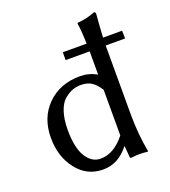

<svg xmlns="http://www.w3.org/2000/svg" viewBox="-130 -794 799 901"><g transform="rotate(-20 269.0 -344.0)"><path d="M537 -572 538 -533H441Q441 -517 441 -500V-192Q441 -91 458 0L456 3Q436 0 412 0Q400 0 377 3Q368 3 368 0L363 -58H361Q308 10 232 10Q152 10 101.5 -54.5Q51 -119 51 -213Q51 -314 114.5 -376.5Q178 -439 277 -439Q322 -439 361 -417V-482Q361 -508 361 -533H241V-572H360Q358 -640 352 -675L354 -678Q399 -681 441 -698Q450 -698 450 -688Q444 -614 442 -572ZM361 -113V-341Q342 -371 321 -385Q300 -399 266 -399Q245 -399 225 -391.5Q205 -384 184 -366.5Q163 -349 150.5 -311.5Q138 -274 138 -221Q138 -132 166 -87Q194 -42 238 -42Q305 -42 361 -113Z"/></g></svg>

Font: Libertinus Sans
Style: Regular
Weight: 400
Designer: Philipp H. Poll
Foundry: Khaled Hosny
Version: Version 6.1